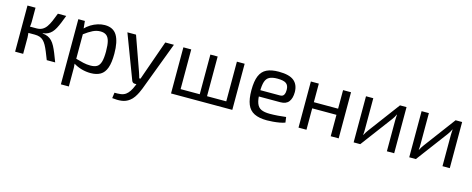

<svg xmlns="http://www.w3.org/2000/svg" viewBox="-35 -1126 4817 1958"><g transform="rotate(15 2374.0 -147.0)"><path d="M488 -487Q472 -444 457.5 -408.5Q443 -373 428.5 -346Q414 -319 396.5 -300Q379 -281 356 -269.5Q333 -258 302 -255V-252Q335 -249 359 -238Q383 -227 401.5 -207.5Q420 -188 435.5 -159Q451 -130 467 -90.5Q483 -51 502 0H413Q395 -47 380 -83.5Q365 -120 350.5 -146Q336 -172 319 -188.5Q302 -205 279.5 -212.5Q257 -220 227 -220V-286Q263 -286 288 -299.5Q313 -313 331.5 -339Q350 -365 366 -402Q382 -439 400 -487ZM164 -487V-342Q164 -320 161 -298Q158 -276 152 -255Q158 -234 161 -213Q164 -192 164 -173V0H79V-487ZM259 -286V-220H139V-286Z M894 -499Q984 -499 1023 -433.5Q1062 -368 1062 -241Q1062 -147 1042 -91.5Q1022 -36 981 -12Q940 12 878 12Q830 12 783 -1Q736 -14 693 -41L698 -92Q745 -79 780.5 -70.5Q816 -62 856 -62Q899 -62 924.5 -77Q950 -92 962 -131Q974 -170 974 -241Q974 -310 963.5 -350Q953 -390 929.5 -407.5Q906 -425 867 -425Q827 -425 788 -406Q749 -387 697 -348L688 -405Q715 -434 749 -455Q783 -476 820.5 -487.5Q858 -499 894 -499ZM685 -487 695 -386 700 -373V-61L696 -49Q699 -21 700 5Q701 31 700 60V201H616V-487Z M1625 -487 1431 27Q1423 48 1410.5 74Q1398 100 1380.5 125.5Q1363 151 1339 169Q1302 197 1256.5 202.5Q1211 208 1158 201L1166 142Q1198 143 1228.5 139.5Q1259 136 1283 120Q1304 105 1321.5 78.5Q1339 52 1351 21L1375 -37Q1383 -57 1391 -81Q1399 -105 1406 -124L1534 -487ZM1225 -487 1354 -124Q1359 -109 1363.5 -94.5Q1368 -80 1372 -65H1395L1366 0H1341Q1330 0 1322 -6Q1314 -12 1310 -22L1134 -487Z M1808 -487V0H1725V-487ZM2313 -68V0H1801V-68ZM2087 -487V0H2010V-487ZM2372 -487V0H2290V-487Z M2731 -499Q2841 -499 2890.5 -459Q2940 -419 2941 -340Q2941 -275 2913.5 -238.5Q2886 -202 2825 -202H2540V-268H2803Q2835 -268 2845.5 -290.5Q2856 -313 2855 -340Q2855 -387 2828 -407Q2801 -427 2735 -427Q2682 -427 2651.5 -411.5Q2621 -396 2608.5 -357.5Q2596 -319 2596 -250Q2596 -172 2611.5 -131Q2627 -90 2661 -75Q2695 -60 2751 -60Q2791 -60 2837.5 -63.5Q2884 -67 2921 -72L2929 -15Q2907 -6 2873 0Q2839 6 2803.5 9Q2768 12 2740 12Q2657 12 2605.5 -13.5Q2554 -39 2531 -95.5Q2508 -152 2508 -245Q2508 -341 2531.5 -396.5Q2555 -452 2604 -475.5Q2653 -499 2731 -499Z M3155 -487V0H3071V-487ZM3420 -291V-226H3149V-291ZM3495 -487V0H3411V-487Z M4081 -487V0H4004V-323Q4004 -339 4005 -354.5Q4006 -370 4007 -388H4005Q3999 -374 3989.5 -358.5Q3980 -343 3971 -331L3723 0H3653V-487H3730V-164Q3730 -148 3729.5 -132.5Q3729 -117 3727 -99H3729Q3737 -114 3746 -129Q3755 -144 3764 -155L4012 -487Z M4668 -487V0H4591V-323Q4591 -339 4592 -354.5Q4593 -370 4594 -388H4592Q4586 -374 4576.5 -358.5Q4567 -343 4558 -331L4310 0H4240V-487H4317V-164Q4317 -148 4316.5 -132.5Q4316 -117 4314 -99H4316Q4324 -114 4333 -129Q4342 -144 4351 -155L4599 -487Z"/></g></svg>

Font: Exo 2
Style: Regular
Weight: 400
Designer: Natanael Gama
Foundry: Natanael Gama
Version: Version 2.010